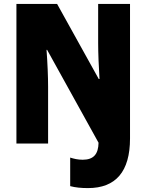

<svg xmlns="http://www.w3.org/2000/svg" viewBox="-20 -734 749 982"><path d="M430 228C572 228 645 144 645 -26V-714H482V-514C482 -463 485 -392 489 -330H485L272 -714H64V0H226V-291C226 -342 223 -412 218 -479H221L484 -4C483 53 460 83 403 83C378 83 358 78 339 72V218C365 225 395 228 430 228Z"/></svg>

Font: Noto Sans Armenian Condensed Black
Style: Regular
Weight: 900
Width: 3
Designer: Monotype Design Team
Foundry: Monotype Imaging Inc.
Version: Version 2.008